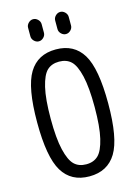

<svg xmlns="http://www.w3.org/2000/svg" viewBox="-139 -1013 778 1096"><g transform="rotate(-15 250.0 -465.0)"><path d="M290 -900.4Q290 -916 302.2 -928.2Q314.5 -940.4 330.1 -940.4Q345.7 -940.4 357.9 -928.2Q370.1 -916 370.1 -900.4V-849.6Q370.1 -834 357.9 -821.8Q345.7 -809.6 330.1 -809.6Q314.5 -809.6 302.2 -821.8Q290 -834 290 -849.6ZM129.9 -900.4Q129.9 -916 142.1 -928.2Q154.3 -940.4 169.9 -940.4Q185.5 -940.4 197.8 -928.2Q210 -916 210 -900.4V-849.6Q210 -834 197.8 -821.8Q185.5 -809.6 169.9 -809.6Q154.3 -809.6 142.1 -821.8Q129.9 -834 129.9 -849.6ZM320.8 -642.6Q293.9 -668 250 -668Q206.1 -668 179.2 -642.6Q152.3 -617.2 136.2 -549.3Q120.1 -481.4 120.1 -365.2Q120.1 -249 136.2 -181.2Q152.3 -113.3 179.2 -87.4Q206.1 -61.5 250 -61.5Q293.9 -61.5 320.8 -87.4Q347.7 -113.3 363.8 -181.2Q379.9 -249 379.9 -365.2Q379.9 -481.4 363.8 -549.3Q347.7 -617.2 320.8 -642.6ZM408.7 -74.7Q357.4 9.8 250 9.8Q142.6 9.8 91.3 -74.7Q40 -159.2 40 -365.2Q40 -571.3 91.3 -655.8Q142.6 -740.2 250 -740.2Q357.4 -740.2 408.7 -655.8Q460 -571.3 460 -365.2Q460 -159.2 408.7 -74.7Z"/></g></svg>

Font: Rounded Mgen+ 1m regular
Style: Regular
Weight: 400
Designer: [Source Han Sans]
Ryoko NISHIZUKA  (kana & ideographs); Paul D. Hunt (Latin, Greek & Cyrillic); Wenlong ZHANG  (bopomofo
Version: Version 1.059.20150602